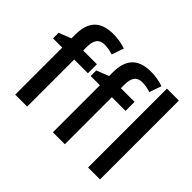

<svg xmlns="http://www.w3.org/2000/svg" viewBox="-152 -1037 1308 1308"><g transform="rotate(45 502.5 -382.5)"><path d="M17.1 0ZM353 -453.1H221.2V0H106V-453.1H17.1V-506.8L106 -542V-577.1Q106 -672.9 150.9 -719Q195.8 -765.1 288.1 -765.1Q348.6 -765.1 407.2 -745.1L377 -658.2Q334.5 -671.9 295.9 -671.9Q256.8 -671.9 239 -647.7Q221.2 -623.5 221.2 -575.2V-540H353ZM715.8 -453.1H584V0H468.8V-453.1H379.9V-506.8L468.8 -542V-577.1Q468.8 -672.9 513.7 -719Q558.6 -765.1 650.9 -765.1Q711.4 -765.1 770 -745.1L739.7 -658.2Q697.3 -671.9 658.7 -671.9Q619.6 -671.9 601.8 -647.7Q584 -623.5 584 -575.2V-540H715.8ZM922.9 0H808.1V-759.8H922.9Z"/></g></svg>

Font: Open Sans Semibold
Style: Regular
Weight: 600
Foundry: Ascender Corporation
Version: Version 1.10; ttfautohint (v1.5.65-e2d9)